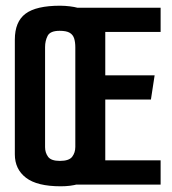

<svg xmlns="http://www.w3.org/2000/svg" viewBox="-20 -647 603 673"><path d="M193 6Q110 6 71 -24Q32 -54 32 -106V-508Q32 -571 69.5 -599Q107 -627 191 -627Q263 -626 299.5 -598Q336 -570 336 -507V-106Q336 -55 299 -24.5Q262 6 193 6ZM190 -83Q222 -83 233 -97.5Q244 -112 244 -132V-481Q244 -499 240 -512Q236 -525 224.5 -532Q213 -539 189 -539Q156 -539 147 -521.5Q138 -504 138 -482V-131Q138 -112 148.5 -97.5Q159 -83 190 -83ZM247 0V-620H543V-535H349V-383H522L509 -298H349V-85H543V0Z"/></svg>

Font: Smooch Sans
Style: Bold
Weight: 700
Designer: Robert E. Leuschke
Foundry: Robert E. Leuschke
Version: Version 1.010